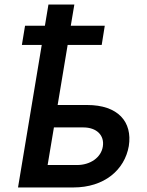

<svg xmlns="http://www.w3.org/2000/svg" viewBox="-20 -825 647 845"><path d="M441.1 -711.6H291.5L307.2 -805H193.2L177.6 -711.6H90.2L76.3 -627.1H163.7L59.3 0H302.6C438.9 0 528.4 -76.7 546.9 -182.2C563.6 -289.1 499.3 -362.9 363.3 -362.9H233.7L277.7 -627.1H427.6ZM189.6 -98.7 217.3 -264.2H346.9C404.8 -264.2 440.7 -229.8 432.5 -179.7C424.7 -131.7 377.8 -98.7 318.5 -98.7Z"/></svg>

Font: Magic Ui Pro Semi Bold
Style: Italic
Weight: 600
Italic angle: -9.39999°
Designer: Stefan Endress, Andreas Faust
Version: Version 1.000;FEAKit 1.0